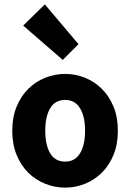

<svg xmlns="http://www.w3.org/2000/svg" viewBox="-20 -846 595 878"><path d="M278 12Q231 12 187 -5.5Q143 -23 109.5 -56Q76 -89 56 -137.5Q36 -186 36 -248Q36 -310 56 -358.5Q76 -407 109.5 -440Q143 -473 187 -490.5Q231 -508 278 -508Q325 -508 368.5 -490.5Q412 -473 445.5 -440Q479 -407 499 -358.5Q519 -310 519 -248Q519 -186 499 -137.5Q479 -89 445.5 -56Q412 -23 368.5 -5.5Q325 12 278 12ZM278 -107Q323 -107 346 -145Q369 -183 369 -248Q369 -313 346 -351Q323 -389 278 -389Q232 -389 209.5 -351Q187 -313 187 -248Q187 -183 209.5 -145Q232 -107 278 -107ZM267 -572 86 -729 185 -826 339 -644Z"/></svg>

Font: hySource Sans Pro
Style: Bold
Weight: 700
Designer: Paul D. Hunt
Foundry: Adobe Systems Incorporated
Version: Version 2.021;PS 2.000;hotconv 1.0.86;makeotf.lib2.5.63406